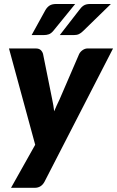

<svg xmlns="http://www.w3.org/2000/svg" viewBox="-20 -756 574 941"><path d="M24 0ZM198 135Q182 164.5 150 164.5H34L152.5 -46.5L24 -518.5H155Q171.5 -518.5 179.8 -510.5Q188 -502.5 191 -491.5L236 -268Q239 -253.5 241.5 -239.2Q244 -225 245.5 -210.5Q251.5 -225 258.2 -239.8Q265 -254.5 272 -269L368 -491.5Q374 -503 385.5 -510.8Q397 -518.5 409 -518.5H534ZM348.5 -736.5 241.5 -605Q231 -592.5 220 -588.2Q209 -584 193 -584H135L202.5 -706.5Q211 -721 223 -728.8Q235 -736.5 256.5 -736.5ZM523.5 -736.5 388.5 -605Q377 -593.5 366.8 -588.8Q356.5 -584 340.5 -584H273L368 -706.5Q373 -713.5 378.2 -719Q383.5 -724.5 389.5 -728.5Q395.5 -732.5 403.5 -734.5Q411.5 -736.5 422 -736.5Z"/></svg>

Font: Lato Black
Style: Italic
Weight: 900
Italic angle: -7°
Designer: Lukasz Dziedzic
Foundry: tyPoland Lukasz Dziedzic
Version: Version 2.007; 2014-02-27